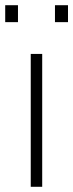

<svg xmlns="http://www.w3.org/2000/svg" viewBox="-34 -717 281 737"><path d="M84 0V-510H128V0ZM-14 -632V-697H35V-632ZM177 -632V-697H227V-632Z"/></svg>

Font: Saira SemiCondensed ExtraLight
Style: Regular
Weight: 250
Width: 4
Designer: Hector Gatti with collaboration of the Omnibus-Type team
Foundry: Omnibus-Type
Version: Version 1.101